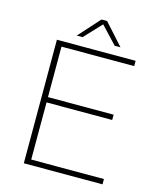

<svg xmlns="http://www.w3.org/2000/svg" viewBox="-126 -961 879 1051"><g transform="rotate(15 313.0 -435.0)"><path d="M556 -670H144V-384H516V-354H144V-30H556V0H110V-700H556ZM457 -750H424L333 -847L242 -750H209L317 -870H349Z"/></g></svg>

Font: Fivo Sans Thin
Style: Regular
Weight: 250
Foundry: Alexander Slobzheninov
Version: 1.0